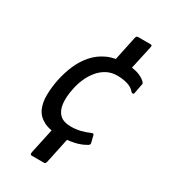

<svg xmlns="http://www.w3.org/2000/svg" viewBox="-194 -799 856 974"><g transform="rotate(30 234.5 -311.5)"><path d="M231 -73Q169 -73 132.5 -91.5Q96 -110 81 -143.5Q66 -177 66.5 -221Q67 -265 77 -315Q87 -362 105.5 -405.5Q124 -449 154.5 -484Q185 -519 228.5 -539Q272 -559 333 -559Q375 -559 404 -550Q433 -541 452 -523Q457 -517 458 -514Q459 -511 457 -505L447 -452Q445 -445 440.5 -445Q436 -445 432 -448Q415 -469 387 -477Q359 -485 328 -485Q293 -485 265.5 -470Q238 -455 218 -430Q198 -405 185 -375Q172 -345 166 -314Q155 -262 159.5 -223.5Q164 -185 186 -164Q208 -143 251 -143Q280 -143 305.5 -149Q331 -155 358 -167Q371 -173 373 -162L383 -122Q385 -112 375 -107Q346 -89 308 -81Q270 -73 231 -73ZM277 -114 237 74Q236 77 233.5 80.5Q231 84 225 84H154Q149 84 146.5 80.5Q144 77 146 67L185 -114ZM269 -511 308 -696Q310 -702 312.5 -704.5Q315 -707 321 -707H393Q400 -707 401 -704Q402 -701 401 -694L361 -511Z"/></g></svg>

Font: Glory Medium
Style: Italic
Weight: 500
Italic angle: -12°
Version: Version 1.011